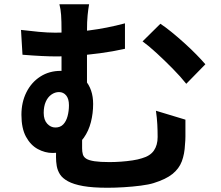

<svg xmlns="http://www.w3.org/2000/svg" viewBox="-20 -829 1040 905"><path d="M400 -809Q396 -787 393 -757.5Q390 -728 390 -683Q390 -665 390 -625.5Q390 -586 390 -539.5Q390 -493 390 -449.5Q390 -406 390 -381L270 -428Q270 -454 270 -489Q270 -524 270 -561.5Q270 -599 270 -631.5Q270 -664 270 -683Q270 -730 268 -758.5Q266 -787 260 -809ZM736 -717Q759 -702 788.5 -678Q818 -654 848.5 -626.5Q879 -599 905 -572.5Q931 -546 948 -526L858 -434Q831 -468 793.5 -506Q756 -544 718.5 -578.5Q681 -613 652 -634ZM79 -688Q120 -683 162.5 -679Q205 -675 240 -675Q315 -675 399 -685.5Q483 -696 569 -719V-599Q511 -586 450.5 -578Q390 -570 337.5 -566.5Q285 -563 249 -563Q217 -563 176 -565Q135 -567 86 -571ZM368 -224Q368 -214 367.5 -197.5Q367 -181 367 -163Q367 -145 367 -130Q367 -114 370.5 -101.5Q374 -89 386.5 -81Q399 -73 425.5 -69Q452 -65 496 -65Q522 -65 550 -67Q578 -69 604.5 -73Q631 -77 649 -83Q688 -94 705.5 -119.5Q723 -145 723 -183Q723 -213 721.5 -242.5Q720 -272 715 -307L854 -265Q854 -239 854 -220.5Q854 -202 854 -185.5Q854 -169 852 -148Q850 -103 837 -68.5Q824 -34 793 -9Q762 16 704 34Q682 41 643.5 46Q605 51 563.5 53.5Q522 56 487 56Q417 56 372 48Q327 40 300.5 25.5Q274 11 262.5 -7.5Q251 -26 247.5 -46.5Q244 -67 244 -88Q244 -114 244.5 -140.5Q245 -167 246 -188ZM419 -339Q419 -295 408.5 -253.5Q398 -212 375 -179.5Q352 -147 316 -127.5Q280 -108 228 -108Q192 -108 158 -126.5Q124 -145 102.5 -184.5Q81 -224 81 -288Q81 -347 104.5 -394Q128 -441 170 -468Q212 -495 266 -495Q343 -495 381 -451.5Q419 -408 419 -339ZM241 -228Q264 -228 278 -242.5Q292 -257 298.5 -281.5Q305 -306 305 -333Q305 -363 292 -379Q279 -395 258 -395Q239 -395 222 -383Q205 -371 195.5 -349Q186 -327 186 -297Q186 -264 202.5 -246Q219 -228 241 -228Z"/></svg>

Font: Noto Sans KR
Style: Bold
Weight: 700
Designer: Ryoko NISHIZUKA  (kana, bopomofo & ideographs); Paul D. Hunt (Latin, Greek & Cyrillic); Sandoll Communications , Soo-you
Foundry: Adobe
Version: Version 2.004-H2;hotconv 1.0.118;makeotfexe 2.5.65603